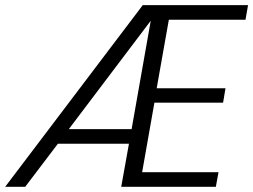

<svg xmlns="http://www.w3.org/2000/svg" viewBox="-59 -720 976 740"><path d="M522 -640.1 206.1 -222.2H448.2ZM887.2 -644H591.8L544.9 -379.9H810.1L800.8 -324.2H536.1L488.8 -56.2H783.2L772.9 0H408.2L438 -166H164.1L38.1 0H-39.1L491.2 -700.2H897Z"/></svg>

Font: SVN-Poppins Light
Style: Italic
Weight: 300
Italic angle: -10°
Designer: Ninad Kale (Devanagari), Jonny Pinhorn (Latin)
Foundry: Indian Type Foundry
Version: Version 3.002 2017